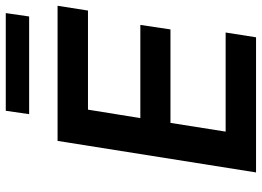

<svg xmlns="http://www.w3.org/2000/svg" viewBox="-144 -786 929 682"><g transform="rotate(-90 321.0 -444.5)"><path d="M50 0 162 -705H642L625 -597H273L243 -411H574L558 -304H226L195 -108H547L530 0ZM257 -806 269 -889H616L604 -806Z"/></g></svg>

Font: Nunito Sans 9pt
Style: Bold Italic
Weight: 700
Italic angle: -9°
Version: Version 3.101;gftools[0.9.27]